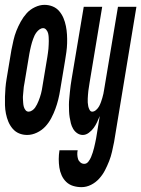

<svg xmlns="http://www.w3.org/2000/svg" viewBox="-42 -548 582 791"><path d="M70 8Q52 8 36.5 1.5Q21 -5 10 -18Q-1 -31 -7.5 -46.5Q-14 -62 -17.5 -79.5Q-21 -97 -21.5 -114.5Q-22 -132 -21.5 -150Q-21 -168 -19.5 -186Q-18 -204 -15 -222L5 -342Q9 -362 13.5 -382Q18 -402 25.5 -421Q33 -440 43.5 -459Q54 -478 68 -493.5Q82 -509 102 -518.5Q122 -528 141 -528Q159 -528 175 -521.5Q191 -515 202 -502Q213 -489 219.5 -473.5Q226 -458 229.5 -440.5Q233 -423 234 -405.5Q235 -388 234.5 -370Q234 -352 231.5 -334Q229 -316 226 -298L206 -178Q203 -158 198 -138Q193 -118 186 -99Q179 -80 169 -61Q159 -42 144.5 -26.5Q130 -11 110 -1.5Q90 8 70 8ZM76 -88Q83 -88 90.5 -93Q98 -98 102.5 -104.5Q107 -111 110.5 -118Q114 -125 117 -132.5Q120 -140 122.5 -147.5Q125 -155 127 -162.5Q129 -170 130.5 -178Q132 -186 133 -193L153 -313Q154 -322 155.5 -330Q157 -338 157.5 -346.5Q158 -355 158.5 -363Q159 -371 159 -379Q159 -387 158.5 -395.5Q158 -404 156 -411.5Q154 -419 148.5 -425.5Q143 -432 136 -432Q128 -432 121 -427Q114 -422 109 -415.5Q104 -409 100.5 -402Q97 -395 94.5 -387.5Q92 -380 89.5 -372.5Q87 -365 85.5 -357.5Q84 -350 82 -342Q80 -334 79 -327L59 -207Q57 -198 56 -190Q55 -182 54.5 -173.5Q54 -165 53 -157Q52 -149 52.5 -141Q53 -133 53.5 -124.5Q54 -116 56 -108.5Q58 -101 63 -94.5Q68 -88 76 -88ZM294 223Q276 223 259.5 218Q243 213 231 201.5Q219 190 212 174.5Q205 159 202.5 142Q200 125 200 107.5Q200 90 203 71H278Q276 80 276.5 89.5Q277 99 279.5 107Q282 115 289 121Q296 127 305 127Q315 127 322 118Q329 109 333 99.5Q337 90 340 80.5Q343 71 345.5 61Q348 51 350 41.5Q352 32 354 22L369 -70Q364 -58 358 -45Q352 -32 344 -21Q336 -10 324 -1Q312 8 299 8Q287 8 276.5 1Q266 -6 259.5 -17Q253 -28 250 -40Q247 -52 245 -64.5Q243 -77 242.5 -90Q242 -103 242 -116.5Q242 -130 243.5 -143Q245 -156 246 -169.5Q247 -183 249 -196Q251 -209 253 -222L303 -520H379L327 -207Q326 -199 324.5 -190.5Q323 -182 322 -174Q321 -166 320.5 -158Q320 -150 319.5 -142Q319 -134 319.5 -126Q320 -118 321.5 -110.5Q323 -103 327 -95.5Q331 -88 338 -88Q346 -88 354 -95Q362 -102 366.5 -110.5Q371 -119 374 -127.5Q377 -136 379.5 -144.5Q382 -153 384 -162Q386 -171 387 -179L444 -520H520L428 37Q424 57 419.5 77Q415 97 407.5 116Q400 135 390.5 153.5Q381 172 366.5 188Q352 204 333 213.5Q314 223 294 223Z"/></svg>

Font: Iosevka Term Curly
Style: Bold Italic
Weight: 700
Italic angle: -9°
Designer: Belleve Invis
Foundry: Belleve Invis
Version: Version 32.3.0